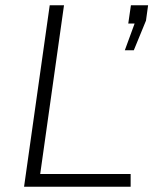

<svg xmlns="http://www.w3.org/2000/svg" viewBox="-20 -706 580 726"><path d="M222 -686 132 -48H474V0H71L168 -686ZM489 -617H465L475 -686H540L532 -628L486 -516H452Z"/></svg>

Font: Chivo Thin Italic
Style: Regular
Weight: 100
Italic angle: -8.05°
Designer: Hector Gatti
Foundry: Omnibus-Type
Version: Version 1.007